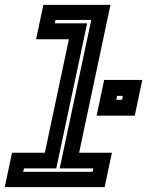

<svg xmlns="http://www.w3.org/2000/svg" viewBox="-54 -770 606 790"><path d="M-34.5 0 -4.5 -141.5H130.5L229.5 -608.5H94.5L124.5 -750H400.5L271.5 -141.5H406.5L376.5 0ZM41.5 -63H327L330 -77H191.5L321.5 -688H174.5L171.5 -674H304.5L177.5 -77H44.5ZM343.5 -294 374.5 -441H531.5L500.5 -294ZM424.5 -359.5H448.5L451.5 -375.5H427.5Z"/></svg>

Font: Tourney Thin
Style: Italic
Weight: 100
Italic angle: -12°
Designer: Tyler Finck
Foundry: Etcetera Type Co
Version: Version 1.015